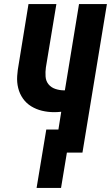

<svg xmlns="http://www.w3.org/2000/svg" viewBox="-20 -755 549 950"><path d="M161 175 209 -114H269L283 -202Q274 -201 265 -200.5Q256 -200 248 -200Q217 -200 188 -207Q159 -214 134.5 -229Q110 -244 93.5 -267.5Q77 -291 70 -319.5Q63 -348 65 -378.5Q67 -409 73 -440L121 -735H259L207 -421Q204 -399 205.5 -376.5Q207 -354 220 -338Q233 -322 254 -315Q275 -308 297 -308H301L371 -735H509L388 0H311L282 175Z"/></svg>

Font: Iosevka Curly Heavy
Style: Italic
Weight: 900
Italic angle: -9°
Monospace: yes
Designer: Belleve Invis
Foundry: Belleve Invis
Version: Version 22.1.2; ttfautohint (v1.8.4)